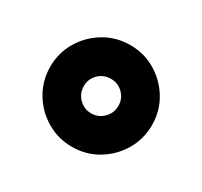

<svg xmlns="http://www.w3.org/2000/svg" viewBox="-87 -532 614 583"><g transform="rotate(30 220.0 -241.0)"><path d="M42 -240.7Q42 -290 66.2 -330.3Q90.3 -370.6 130.9 -394.8Q171.4 -418.9 220.2 -418.9Q269.5 -418.9 309.8 -394.8Q350.1 -370.6 374.3 -330.3Q398.4 -290 398.4 -240.7Q398.4 -191.9 374.3 -151.4Q350.1 -110.8 309.8 -86.7Q269.5 -62.5 220.2 -62.5Q171.4 -62.5 130.9 -86.7Q90.3 -110.8 66.2 -151.4Q42 -191.9 42 -240.7ZM159.7 -240.7Q159.7 -215.3 177.5 -197.5Q195.3 -179.7 220.2 -179.7Q245.1 -179.7 262.9 -197.5Q280.8 -215.3 280.8 -240.7Q280.8 -265.6 263.4 -283.2Q246.1 -300.8 220.2 -300.8Q194.8 -300.8 177.2 -283.2Q159.7 -265.6 159.7 -240.7Z"/></g></svg>

Font: Vazir Black FD
Style: Black-FD
Weight: 900
Designer: Saber Rastikerdar
Foundry: Saber Rastikerdar
Version: Version 30.0.0